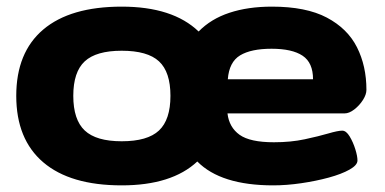

<svg xmlns="http://www.w3.org/2000/svg" viewBox="-20 -551 1160 579"><path d="M347 8Q192 8 110.5 -61.5Q29 -131 29 -262Q29 -393 110.5 -462Q192 -531 347 -531Q501 -531 579 -456Q616 -494 672 -512.5Q728 -531 800 -531Q903 -531 965.5 -498Q1028 -465 1056.5 -408.5Q1085 -352 1085 -280Q1085 -266 1074.5 -249.5Q1064 -233 1048.5 -221Q1033 -209 1019 -209H666Q671 -167 702.5 -144.5Q734 -122 806 -122Q857 -122 899 -131Q941 -140 970 -148.5Q999 -157 1012 -157Q1024 -157 1034.5 -139.5Q1045 -122 1051.5 -101Q1058 -80 1058 -67Q1058 -53 1034 -39.5Q1010 -26 971.5 -15.5Q933 -5 888.5 1.5Q844 8 804 8Q646 8 575 -64Q498 8 347 8ZM667 -312H924Q924 -362 892.5 -383Q861 -404 799 -404Q737 -404 704 -384Q671 -364 667 -312ZM347 -125Q425 -125 459.5 -157.5Q494 -190 494 -262Q494 -334 459.5 -366Q425 -398 347 -398Q270 -398 235.5 -366Q201 -334 201 -262Q201 -190 235.5 -157.5Q270 -125 347 -125Z"/></svg>

Font: Asap Expanded ExtraBold
Style: Regular
Weight: 800
Width: 7
Designer: Pablo Cosgaya
Foundry: Omnibus-Type
Version: Version 3.001; ttfautohint (v1.8.4.7-5d5b)